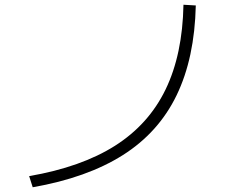

<svg xmlns="http://www.w3.org/2000/svg" viewBox="-20 -765 1040 810"><path d="M103 -22Q323 -60 465 -150Q607 -240 678.5 -387.5Q750 -535 754 -745L806 -742Q801 -520 725 -363Q649 -206 498 -110.5Q347 -15 118 25Z"/></svg>

Font: M PLUS 1 Light
Style: Regular
Weight: 300
Designer: Coji Morishita
Foundry: UNDERFOREST DESIGN
Version: Version 1.001